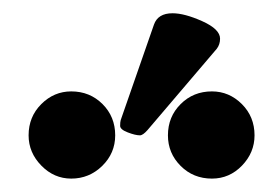

<svg xmlns="http://www.w3.org/2000/svg" viewBox="-20 -806 408 288"><path d="M238.8 -786.1Q256.8 -786.1 283.4 -774.2Q310.1 -762.2 310.1 -748Q310.1 -739.3 305.2 -732.9L201.2 -610.8Q194.3 -603 189.9 -603Q183.1 -603 171.6 -607.4Q160.2 -611.8 160.2 -617.2Q160.2 -623 161.1 -626L210.9 -769Q216.8 -786.1 238.8 -786.1ZM231.9 -603Q231.9 -630.9 251 -649.9Q270 -668.9 297.9 -668.9Q323.7 -668.9 342.8 -649.9Q361.8 -630.9 361.8 -603Q361.8 -577.1 343 -557.6Q324.2 -538.1 297.9 -538.1Q270 -538.1 251 -557.1Q231.9 -576.2 231.9 -603ZM22.9 -603Q22.9 -630.9 42 -649.9Q61 -668.9 86.9 -668.9Q114.7 -668.9 133.8 -649.9Q152.8 -630.9 152.8 -603Q152.8 -576.2 133.3 -557.1Q113.8 -538.1 86.9 -538.1Q61 -538.1 42 -557.6Q22.9 -577.1 22.9 -603Z"/></svg>

Font: Linux Biolinum
Style: Bold
Weight: 700
Designer: Philipp H. Poll
Foundry: Philipp H. Poll
Version: Version 1.3.2 ; ttfautohint (v0.9)